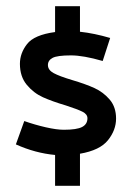

<svg xmlns="http://www.w3.org/2000/svg" viewBox="-20 -550 421 617"><path d="M237 -56V47H157V-52Q93 -58 31 -86L58 -161Q92 -149 127 -141Q162 -133 185 -133Q227 -133 244 -142Q261 -151 261 -170Q261 -183 245 -191Q229 -199 192 -211Q148 -224 118 -237.5Q88 -251 66 -277.5Q44 -304 44 -345Q44 -379 67 -408.5Q90 -438 157 -447V-530H237V-448Q283 -443 334 -428L310 -354Q248 -372 208 -372Q164 -372 149 -364Q134 -356 134 -341Q134 -325 152.5 -315Q171 -305 211 -293Q255 -280 283.5 -267Q312 -254 332.5 -230Q353 -206 353 -169Q353 -132 327 -99.5Q301 -67 237 -56Z"/></svg>

Font: Cambay Devanagari
Style: Regular
Weight: 700
Designer: Pooja Saxena
Foundry: Pooja Saxena
Version: Version 1.095;PS 001.095;hotconv 1.0.70;makeotf.lib2.5.58329